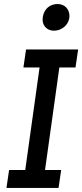

<svg xmlns="http://www.w3.org/2000/svg" viewBox="-20 -931 407 951"><path d="M266 -911C219 -911 191 -876 191 -833C191 -802 215 -779 246 -779C291 -779 324 -813 324 -852C324 -885 301 -911 266 -911ZM367 -686H109L96 -597H176L105 -89H25L12 0H270L283 -89H203L274 -597H354Z"/></svg>

Font: Chivo
Style: Italic
Weight: 400
Italic angle: -8°
Designer: Hector Gatti
Foundry: Omnibus-Type
Version: Version 1.003;PS 001.003;hotconv 1.0.70;makeotf.lib2.5.58329